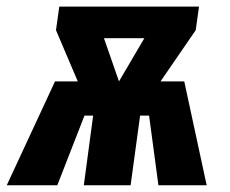

<svg xmlns="http://www.w3.org/2000/svg" viewBox="-47 -553 686 573"><path d="M502.9 -310.1 569.8 0H425.8L397.9 -208H371.1L342.8 0H203.1L231 -208H205.1L124 0H-26.9L117.2 -310.1H185.1L120.1 -462.9L129.9 -533.2H546.9L537.1 -462.9L432.1 -310.1ZM263.2 -439 308.1 -310.1 383.8 -439Z"/></svg>

Font: Fira Sans Compressed ExtraBold
Style: Italic
Weight: 800
Width: 3
Italic angle: -8°
Designer: Carrois Corporate & Edenspiekermann AG
Foundry: Carrois Corporate GbR & Edenspiekermann AG
Version: Version 4.203;PS 004.203;hotconv 1.0.88;makeotf.lib2.5.64775